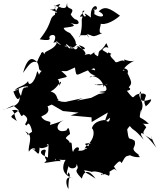

<svg xmlns="http://www.w3.org/2000/svg" viewBox="-82 -1165 1086 1309"><path d="M47 -413C-17 -362 -21 -377 33 -340C13 -374 21 -402 -1 -412C68 -435 49 -346 78 -384C141 -345 63 -318 101 -310C115 -347 134 -289 137 -267C77 -232 133 -230 90 -269C155 -244 104 -168 115 -131C145 -181 183 -131 138 -149C175 -131 184 -83 188 -160C198 -142 273 -176 236 -175C258 -206 245 -140 245 -91C147 -126 230 -161 230 -137C208 -79 249 -77 228 -63C194 -41 295 -73 333 -66C302 -102 291 -78 299 -68C280 -97 305 -71 365 -75C340 -35 335 27 420 52C352 21 368 102 385 124C380 38 409 34 383 9C383 35 355 42 395 -57C358 -9 450 -3 439 -48C471 6 400 -26 476 53C497 -28 544 16 569 53C478 -9 512 28 487 -12C430 -8 446 -17 543 6C538 20 538 -22 662 34C647 40 699 25 624 -56C638 -26 647 -14 619 -3C632 -21 611 57 607 17C625 45 691 -19 699 -12C736 11 713 7 695 -30C740 -83 738 -62 747 -53C779 -112 776 -96 810 -108C771 -129 816 -87 872 -94C828 -160 825 -96 865 -109C793 -160 851 -153 836 -205C792 -238 799 -187 783 -294C739 -279 769 -277 780 -252C807 -260 757 -259 803 -306C837 -263 824 -299 898 -212C850 -286 900 -270 984 -158C931 -251 960 -244 952 -215C900 -251 876 -245 915 -297C883 -346 866 -315 933 -321C865 -386 865 -337 877 -409C915 -363 863 -424 882 -411C912 -478 840 -508 880 -543C869 -475 879 -466 947 -488C958 -473 892 -423 912 -441C881 -493 939 -516 896 -527C803 -532 852 -457 783 -546C847 -557 751 -593 788 -559C816 -598 824 -590 788 -665C798 -695 773 -697 747 -703C751 -682 795 -688 744 -682C755 -630 724 -705 845 -756C799 -729 741 -782 771 -745C742 -770 711 -720 699 -751C632 -814 710 -785 656 -808C631 -770 710 -773 616 -824C647 -874 674 -802 643 -871C601 -796 585 -843 590 -766C610 -813 592 -819 586 -781C560 -793 551 -808 572 -817C500 -764 565 -814 492 -789C523 -803 461 -843 456 -857C521 -841 498 -808 454 -849C377 -820 400 -827 342 -893C401 -805 380 -810 451 -852C438 -803 412 -848 405 -836C393 -789 389 -885 414 -831C354 -838 329 -886 332 -857C291 -888 288 -870 309 -885C296 -818 199 -818 228 -793C190 -827 193 -787 208 -787C225 -830 200 -818 170 -741C131 -754 113 -719 75 -668C98 -753 125 -770 146 -760C202 -733 167 -685 202 -682C169 -646 196 -644 172 -680C153 -592 110 -573 110 -612C82 -574 35 -576 19 -548C129 -608 98 -544 132 -600C72 -546 125 -551 101 -573C89 -556 78 -595 61 -511C20 -578 84 -568 9 -541C36 -471 46 -487 51 -505C61 -434 -43 -430 -62 -414L8 -446ZM256 -459C286 -495 274 -471 330 -486C295 -473 324 -525 263 -541C318 -570 332 -627 334 -601C305 -550 338 -603 311 -624C386 -647 391 -629 336 -681C386 -678 366 -678 429 -705C441 -623 433 -661 560 -700C582 -670 550 -697 511 -698C549 -617 617 -678 529 -637C537 -660 624 -638 626 -557C617 -619 684 -573 718 -570C664 -607 598 -572 567 -589C549 -574 608 -609 639 -576C660 -530 608 -547 595 -537L635 -532L591 -524L540 -498L442 -479L482 -496L364 -470L337 -472L278 -492ZM668 -363C664 -323 652 -336 629 -347C566 -339 550 -310 544 -289C551 -293 576 -244 525 -186C517 -124 509 -171 481 -132C521 -182 485 -134 557 -155C457 -189 508 -188 541 -189C471 -170 525 -135 452 -137C470 -169 429 -171 416 -129C403 -148 415 -209 394 -190C385 -227 338 -209 396 -252C389 -285 387 -308 371 -276C301 -252 287 -317 353 -346C246 -300 232 -322 243 -281C289 -369 241 -311 200 -368C197 -378 268 -384 242 -440L271 -452L347 -408L454 -397L399 -378L542 -365L543 -333L667 -406L683 -482L630 -331ZM578 -1103C585 -1142 529 -1125 538 -1045C520 -1059 478 -1090 504 -1058C490 -1033 465 -1102 494 -1091C436 -1025 477 -1063 481 -1050C466 -1020 488 -1012 462 -911C450 -939 517 -912 512 -935C539 -879 502 -936 515 -932C563 -918 543 -908 613 -938C623 -931 590 -955 607 -931C576 -966 635 -1018 581 -1017C613 -981 684 -1012 736 -1058C664 -1110 633 -1127 591 -1088C652 -1055 607 -1037 561 -1069C570 -1122 528 -1091 572 -1107L535 -1083ZM340 -1103C304 -1148 350 -1088 294 -1077C319 -1093 255 -1122 329 -1138C273 -1051 292 -1060 314 -1075C235 -1041 295 -1031 189 -897C238 -888 258 -891 257 -903C239 -929 326 -950 282 -873C336 -893 310 -842 375 -854C343 -839 345 -813 371 -865C397 -843 409 -822 443 -864C422 -864 456 -872 397 -937C404 -938 351 -954 353 -975C439 -986 431 -989 399 -1009C492 -975 446 -1053 414 -1029C478 -1011 416 -1031 400 -1067C439 -1125 365 -1088 377 -1145C364 -1122 388 -1087 275 -1133C307 -1126 301 -1091 257 -1102L375 -1055Z"/></svg>

Font: Hussar Lance
Style: Regular
Weight: 700
Foundry: Cannot Into Space Fonts, PlusOne Fonts
Version: Version 2.27